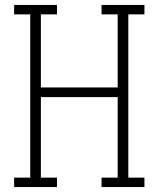

<svg xmlns="http://www.w3.org/2000/svg" viewBox="-20 -755 640 775"><path d="M37 0V-38H102V-697H37V-735H210V-697H145V-402H455V-697H390V-735H563V-697H498V-38H563V0H390V-38H455V-363H145V-38H210V0Z"/></svg>

Font: Iosevka Etoile Extralight
Style: Regular
Weight: 200
Designer: Belleve Invis
Foundry: Belleve Invis
Version: Version 22.1.2; ttfautohint (v1.8.4)